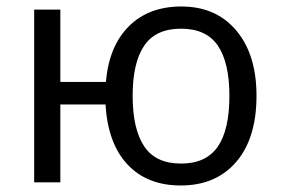

<svg xmlns="http://www.w3.org/2000/svg" viewBox="-20 -565 871 595"><path d="M774.9 -268.1Q774.9 -136.7 712.2 -63.5Q649.4 9.8 540 9.8Q436 9.8 375 -55.4Q314 -120.6 307.1 -241.2H167V0H85.9V-535.2H167V-311H308.1Q317.9 -422.4 379.4 -483.6Q440.9 -544.9 542 -544.9Q649.4 -544.9 712.2 -470.5Q774.9 -396 774.9 -268.1ZM391.1 -268.1Q391.1 -165 426.8 -111.6Q462.4 -58.1 541 -58.1Q618.2 -58.1 654.5 -110.1Q690.9 -162.1 690.9 -268.1Q690.9 -370.6 655.3 -423.3Q619.6 -476.1 541 -476.1Q462.4 -476.1 426.8 -423.3Q391.1 -370.6 391.1 -268.1Z"/></svg>

Font: Open Sans ACDW
Style: acdw
Weight: 400
Foundry: Ascender Corporation
Version: Version 1.10